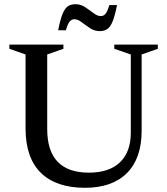

<svg xmlns="http://www.w3.org/2000/svg" viewBox="-20 -882 796 913"><path d="M602 -251.5V-623L523.5 -650V-670H730.5V-650L653.5 -623V-259.5Q653.5 -129 583.5 -59Q513.5 11 384 11Q247 11 174.2 -60.2Q101.5 -131.5 101.5 -272V-623L24.5 -650V-670H281.5V-650L204.5 -623V-268.5Q204.5 -61 403 -61Q499 -61 550.5 -110.2Q602 -159.5 602 -251.5ZM536.5 -858Q526.5 -807.5 515.8 -780.8Q505 -754 490.5 -744Q476 -734 453.5 -734Q429.5 -734 408.2 -748Q387 -762 368.5 -776.2Q350 -790.5 334 -790.5Q321.5 -790.5 312.2 -780.8Q303 -771 293 -738H256.5Q266.5 -788.5 277.2 -815.2Q288 -842 302.5 -852Q317 -862 339.5 -862Q363.5 -862 384.8 -848Q406 -834 424.5 -819.8Q443 -805.5 459 -805.5Q471.5 -805.5 480.8 -815.2Q490 -825 500 -858Z"/></svg>

Font: Newsreader Text Medium
Style: Regular
Weight: 500
Designer: Hugues Gentile
Foundry: Production Type
Version: Version 1.002